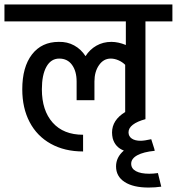

<svg xmlns="http://www.w3.org/2000/svg" viewBox="-55 -658 794 862"><path d="M598 -123Q561 -113 541.5 -98Q522 -83 522 -64Q522 -46 536.5 -36Q551 -26 576 -26Q593 -26 624 -33L639 14H638L640 19Q589 24 561.5 39Q534 54 534 77Q534 99 555.5 110.5Q577 122 615 122Q633 122 654 119L669 180Q642 184 612 184Q543 184 504.5 159Q466 134 466 89Q466 48 501 18Q462 3 451 -37Q448 -51 448 -63Q448 -119 507 -155V-367Q494 -380 476.5 -387.5Q459 -395 442 -395Q410 -395 389.5 -365.5Q369 -336 369 -292V-208H289V-292Q289 -338 268.5 -366.5Q248 -395 211 -395Q174 -395 153.5 -358.5Q133 -322 133 -257Q133 -162 181.5 -107.5Q230 -53 318 -53V22Q235 22 173 -12.5Q111 -47 78 -110Q45 -173 45 -257Q45 -357 88.5 -413.5Q132 -470 209 -470Q247 -471 278 -454Q309 -437 329 -406Q348 -436 378 -453Q408 -470 445 -470Q476 -470 510 -456V-562H-35V-638H719V-562H598Z"/></svg>

Font: Akshar
Style: Regular
Weight: 400
Designer: Tall Chai
Foundry: Tall Chai
Version: Version 1.000